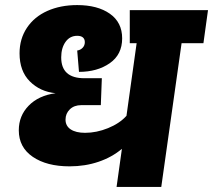

<svg xmlns="http://www.w3.org/2000/svg" viewBox="-20 -736 839 756"><path d="M781 -566H695L615 0H439L460 -150Q421 -117 368 -99Q315 -81 254 -81Q164 -81 109 -118.5Q54 -156 54 -223Q54 -280 93 -320Q132 -360 199 -369Q138 -375 97.5 -415.5Q57 -456 57 -526Q57 -583 86 -626.5Q115 -670 166.5 -693Q218 -716 284 -716Q364 -716 412.5 -682Q461 -648 461 -585Q461 -521 412 -487Q363 -453 291 -453L284 -537Q297 -539 305.5 -548Q314 -557 314 -570Q314 -582 306.5 -588.5Q299 -595 284 -595Q255 -595 238 -571Q221 -547 221 -510Q221 -428 312 -428H381L377 -322H300Q272 -322 255 -305.5Q238 -289 238 -265Q238 -240 258.5 -226.5Q279 -213 315 -213Q360 -213 405.5 -231.5Q451 -250 478 -280L518 -566H491V-696H799Z"/></svg>

Font: FiraGO Heavy
Style: Italic
Weight: 900
Italic angle: -8°
Designer: bBox Type GmbH
Foundry: bBox Type GmbH
Version: Version 1.001